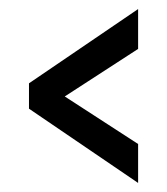

<svg xmlns="http://www.w3.org/2000/svg" viewBox="-20 -540 369 424"><path d="M285 -136 44 -300V-356L285 -520V-432L123 -327L285 -222Z"/></svg>

Font: Alumni Sans SemiBold
Style: Regular
Weight: 600
Designer: Robert E. Leuschke
Foundry: Robert E. Leuschke
Version: Version 1.018